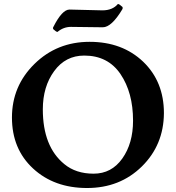

<svg xmlns="http://www.w3.org/2000/svg" viewBox="-20 -932 883 964"><path d="M329 -884 494 -880Q545 -880 572 -912Q579 -912 595 -897Q596 -895 596 -892Q596 -889 594 -885Q540 -795 496 -795L336 -797Q299 -797 269 -772H266Q263 -772 248 -785Q246 -788 246 -791Q246 -794 248 -797Q292 -884 329 -884ZM303 -108Q361 -60 450 -60Q540 -60 594 -136Q648 -212 648 -326Q648 -467 585 -560Q522 -653 403 -653Q309 -653 252 -575Q195 -497 195 -383Q195 -196 303 -108ZM699 -622Q803 -522 803 -364Q802 -204 692 -96Q582 12 417 12Q252 12 146 -86Q40 -184 40 -342Q40 -500 153 -611Q266 -722 430 -722Q594 -722 699 -622Z"/></svg>

Font: Lusitana
Style: Bold
Weight: 700
Designer: Ana Paula Megda
Foundry: Ana Paula Megda
Version: Version 1.001; ttfautohint (v1.4.1)